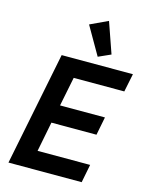

<svg xmlns="http://www.w3.org/2000/svg" viewBox="-139 -1053 884 1140"><g transform="rotate(15 302.5 -483.5)"><path d="M376 -744 452 -778 386 -967 277 -916ZM477 0 499 -112H176L212 -295H489L511 -407H235L271 -586H582L605 -698H167L27 0Z"/></g></svg>

Font: Braiins Sans SemiBold
Style: Italic
Weight: 600
Italic angle: -11.31°
Designer: Mike Abbink, Paul van der Laan, Pieter van Rosmalen, Jiri Chlebus, Lubos Buracinsky
Foundry: Bold Monday, Sudetype
Version: Version 1.000;hotconv 1.0.109;makeotfexe 2.5.65596